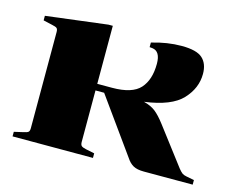

<svg xmlns="http://www.w3.org/2000/svg" viewBox="-77 -617 902 729"><g transform="rotate(15 374.0 -252.0)"><path d="M732 -18V0H540Q513 0 498 -8.5Q483 -17 472 -34L317 -250H283V-48Q283 -37 287.5 -32.5Q292 -28 306 -25L340 -18V0H24V-18L59 -26Q74 -29 78.5 -33Q83 -37 83 -48V-426Q83 -437 78.5 -441Q74 -445 59 -448L24 -456V-474L266 -504H283V-276H341Q420 -276 451 -310.5Q482 -345 482 -408Q482 -457 450 -461L439 -462V-480Q499 -498 556 -498Q615 -498 638 -477Q661 -456 661 -416Q661 -360 619 -315Q577 -270 472 -256Q500 -249 518 -235Q536 -221 558 -192L669 -46Q678 -35 684 -30.5Q690 -26 701 -24Z"/></g></svg>

Font: Chonburi
Style: Regular
Weight: 400
Designer: Thanarat Vachiruckul and Stawix Ruecha
Foundry: Cadson Demak & Katatrad
Version: Version 1.000